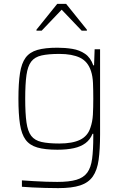

<svg xmlns="http://www.w3.org/2000/svg" viewBox="-20 -764 636 990"><path d="M280 206Q248 206 213.5 205Q179 204 147.5 202.5Q116 201 93 199V166Q122 168 154.5 170Q187 172 218 173Q249 174 275 174Q337 174 374 163Q411 152 430 126Q449 100 455 54.5Q461 9 461 -60V-74H457Q445 -44 421 -26Q397 -8 361 0Q325 8 276 8Q212 8 172.5 -3.5Q133 -15 112 -43.5Q91 -72 83 -123.5Q75 -175 75 -255Q75 -335 83 -386.5Q91 -438 112 -466.5Q133 -495 172.5 -506.5Q212 -518 276 -518Q316 -518 353 -512Q390 -506 418.5 -486.5Q447 -467 461 -427H465L468 -510H496V-72Q496 7 488.5 60.5Q481 114 458.5 146Q436 178 393.5 192Q351 206 280 206ZM286 -24Q353 -24 392.5 -43Q432 -62 446 -105Q457 -136 459 -172.5Q461 -209 461 -255Q461 -300 459.5 -335.5Q458 -371 449 -398Q433 -447 392.5 -466.5Q352 -486 286 -486Q229 -486 194 -478Q159 -470 141 -446.5Q123 -423 116.5 -377Q110 -331 110 -255Q110 -179 116.5 -133Q123 -87 141 -63.5Q159 -40 194 -32Q229 -24 286 -24ZM168 -606V-611L275 -744H321L428 -611V-606H401L298 -714L195 -606Z"/></svg>

Font: Saira Thin
Style: Regular
Weight: 100
Designer: Hector Gatti with collaboration of the Omnibus-Type team
Foundry: Omnibus-Type
Version: Version 1.101